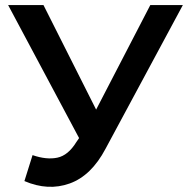

<svg xmlns="http://www.w3.org/2000/svg" viewBox="-20 -720 746 755"><path d="M76 -8 108 -110Q163 -91 205.5 -100Q248 -109 280 -161L291 -177L12 -700H151L358 -289L571 -700H699L395 -135Q339 -29 254 1.5Q169 32 76 -8Z"/></svg>

Font: Montserrat SemiBold
Style: Regular
Weight: 600
Designer: Julieta Ulanovsky
Foundry: Julieta Ulanovsky
Version: Version 9.000; ttfautohint (v1.8.4.7-5d5b)